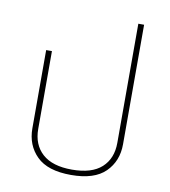

<svg xmlns="http://www.w3.org/2000/svg" viewBox="-80 -772 755 851"><g transform="rotate(10 297.0 -347.0)"><path d="M296 9Q191 9 141.5 -40Q92 -89 92 -165V-517H118V-167Q118 -96 163 -55.5Q208 -15 296 -15Q385 -15 429.5 -55.5Q474 -96 474 -167V-703H500V-165Q500 -89 450.5 -40Q401 9 296 9Z"/></g></svg>

Font: Noto Sans Thai UI Thin
Style: Regular
Weight: 100
Designer: Monotype Design Team
Foundry: Monotype Imaging Inc.
Version: Version 2.000